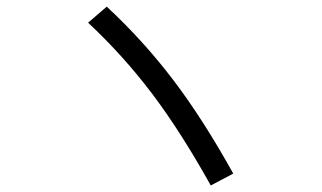

<svg xmlns="http://www.w3.org/2000/svg" viewBox="-20 -653 978 584"><path d="M442.9 -367.7C501.1 -290.5 560.5 -197.6 621.1 -88.9L689.5 -125C627.6 -236.3 566.6 -331.5 506.3 -410.6C446.1 -489.7 378.9 -563.8 304.7 -632.8L248 -584C319.7 -516.9 384.6 -444.8 442.9 -367.7Z"/></svg>

Font: Pretendard Variable
Style: Regular
Weight: 400
Designer: Base glyphs from Inter by Rasmus Andersson; Hangeul glyphs from Noto Sans CJK(Source Han Sans) by Jang Soo-young and Kan
Foundry: Kil Hyung-jin
Version: Version 1.309;Glyphs 3.2 (3225)